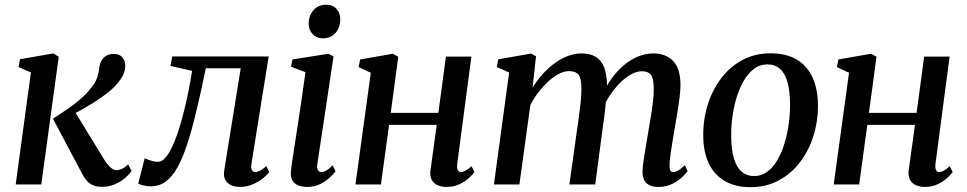

<svg xmlns="http://www.w3.org/2000/svg" viewBox="-20 -782 4098 814"><path d="M46.5 0 111 -474.5 58.5 -498 65 -531 206 -555.5 229 -541.5 155 0ZM411.5 10Q388.5 10 372.5 2.5Q356.5 -5 345.5 -18.8Q334.5 -32.5 326 -49.5L204.5 -279Q237.5 -300 266.5 -320Q295.5 -340 320.5 -361.5Q345.5 -383 365.5 -408.5Q386 -433 392.5 -455Q399 -477 401 -495Q403.5 -515.5 412.5 -528.5Q421.5 -541.5 434.5 -547.5Q447.5 -553.5 461.5 -553.5Q486 -553.5 498.2 -539.5Q510.5 -525.5 511 -505Q511.5 -485.5 503.8 -468Q496 -450.5 482.5 -434.5Q465.5 -412 438.2 -390.2Q411 -368.5 380 -349Q349 -329.5 320.5 -313.8Q292 -298 272 -288L288.5 -323.5L420.5 -107.5Q433.5 -86.5 447.2 -73.5Q461 -60.5 474 -60.5Q484 -60.5 496.2 -65.8Q508.5 -71 523 -85L538 -57.5Q529 -44 511.2 -28.2Q493.5 -12.5 468.2 -1.2Q443 10 411.5 10Z M1046 -87.5Q1043 -67 1048.8 -59.8Q1054.5 -52.5 1061.5 -52.5Q1070.5 -52.5 1082 -58.2Q1093.5 -64 1109 -77.5L1121.5 -52.5Q1114 -41.5 1095.8 -26.8Q1077.5 -12 1052.2 -0.8Q1027 10.5 998 10.5Q963.5 10.5 944.2 -7.5Q925 -25.5 931 -62L1000.5 -492.5H852.5Q831.5 -389.5 812 -308.8Q792.5 -228 773 -168.8Q753.5 -109.5 731.5 -71Q710.5 -33 682.8 -12.5Q655 8 618.5 8Q604 8 587 3.8Q570 -0.5 566 -3.5L593.5 -111Q597 -109 606.2 -105.5Q615.5 -102 627.2 -99Q639 -96 649.5 -96Q665.5 -96 679.8 -111.8Q694 -127.5 706.8 -153.2Q719.5 -179 730.5 -210.2Q741.5 -241.5 750 -273Q761.5 -314.5 770.5 -355.2Q779.5 -396 785.5 -429.5Q791.5 -463 794.5 -481.5L703 -502.5L710 -542.5H1119Z M1282 10.5Q1259.5 10.5 1243 3.2Q1226.5 -4 1218.8 -18.8Q1211 -33.5 1213.5 -56Q1215 -73.5 1220 -106.5Q1225 -139.5 1231.8 -182.8Q1238.5 -226 1246 -275.5Q1253.5 -325 1261 -376.5Q1268.5 -428 1275 -476L1214 -499L1220 -530L1372 -554L1394 -542.5L1325.5 -87.5Q1322.5 -69.5 1327.8 -61Q1333 -52.5 1341.5 -52.5Q1352 -52.5 1363 -58.8Q1374 -65 1390.5 -81L1402.5 -56Q1396 -46.5 1379.8 -30.8Q1363.5 -15 1338.8 -2.2Q1314 10.5 1282 10.5ZM1348.5 -619.5Q1322 -619.5 1305 -637.8Q1288 -656 1288.5 -683.5Q1289.5 -717.5 1309.8 -739.8Q1330 -762 1362.5 -762Q1390.5 -762 1406.5 -744.2Q1422.5 -726.5 1422.5 -700.5Q1422.5 -665.5 1402.5 -642.5Q1382.5 -619.5 1348.5 -619.5Z M1918.5 -87.5Q1916.5 -68.5 1921 -60.5Q1925.5 -52.5 1933 -52.5Q1942 -52.5 1952.8 -58Q1963.5 -63.5 1979 -77.5L1991.5 -52.5Q1985.5 -43.5 1969.5 -28.5Q1953.5 -13.5 1929 -1.5Q1904.5 10.5 1874 10.5Q1852 10.5 1835.2 3Q1818.5 -4.5 1810.2 -20.2Q1802 -36 1805 -59.5L1831.5 -252.5H1629.5L1595 0H1487L1552 -473.5L1500.5 -497.5L1507 -530L1645 -554L1668.5 -541.5L1636.5 -303.5H1838.5L1870.5 -542H1978.5Z M2252.5 -543.5 2238 -410.5Q2255.5 -439.5 2278.8 -465.8Q2302 -492 2329.2 -512.2Q2356.5 -532.5 2386 -544Q2415.5 -555.5 2446 -555.5Q2482 -555.5 2505.8 -541Q2529.5 -526.5 2541.2 -496.5Q2553 -466.5 2553.5 -419Q2553.5 -412.5 2552.8 -404.2Q2552 -396 2551.2 -386.5Q2550.5 -377 2549 -367L2533.5 -380.5Q2551 -419.5 2574.8 -451.5Q2598.5 -483.5 2626.5 -506.8Q2654.5 -530 2686 -542.8Q2717.5 -555.5 2750.5 -555.5Q2802.5 -555.5 2833.8 -523.5Q2865 -491.5 2865 -419.5Q2865 -399.5 2861.2 -369.5Q2857.5 -339.5 2852 -306.5Q2846.5 -273.5 2841.5 -244Q2837 -217.5 2832 -188Q2827 -158.5 2823.2 -131.2Q2819.5 -104 2818.5 -83.5Q2818 -67 2821.8 -59.8Q2825.5 -52.5 2833.5 -52.5Q2844 -52.5 2855.5 -59.2Q2867 -66 2883.5 -81.5L2895.5 -56.5Q2889 -47.5 2872.5 -31.5Q2856 -15.5 2830.2 -2.5Q2804.5 10.5 2771 10.5Q2746.5 10.5 2731.5 2.2Q2716.5 -6 2710.2 -20.5Q2704 -35 2704 -55Q2704.5 -73 2708.5 -101.2Q2712.5 -129.5 2718.2 -161.5Q2724 -193.5 2728.5 -223.5Q2733.5 -252 2739 -285Q2744.5 -318 2748.2 -350Q2752 -382 2751.5 -407.5Q2751.5 -449.5 2739.5 -464.8Q2727.5 -480 2701 -480Q2680.5 -480 2657 -467.5Q2633.5 -455 2610 -432Q2586.5 -409 2566 -378.2Q2545.5 -347.5 2531 -311.5L2551 -378Q2549.5 -356.5 2547 -332.5Q2544.5 -308.5 2541.5 -284.2Q2538.5 -260 2535 -238L2503.5 0H2394L2425 -222Q2429.5 -251.5 2434 -284.8Q2438.5 -318 2441.8 -349.8Q2445 -381.5 2445 -407Q2444.5 -450.5 2432.5 -465.5Q2420.5 -480.5 2391 -480.5Q2372 -480.5 2350 -469.2Q2328 -458 2305.8 -437.8Q2283.5 -417.5 2263.2 -391.5Q2243 -365.5 2228.5 -337L2182 0H2074L2138.5 -474.5L2086.5 -498L2092.5 -530.5L2232 -555Z M3247 -556Q3312.5 -556 3357 -530Q3401.5 -504 3424.5 -454.2Q3447.5 -404.5 3448 -333.5Q3448 -266.5 3428.2 -204.5Q3408.5 -142.5 3371.2 -93.8Q3334 -45 3281 -16.8Q3228 11.5 3162 11.5Q3097.5 11.5 3052.8 -14.5Q3008 -40.5 2984.8 -89.8Q2961.5 -139 2961.5 -208.5Q2961 -276.5 2980.8 -339Q3000.5 -401.5 3037.8 -450.5Q3075 -499.5 3128 -527.8Q3181 -556 3247 -556ZM3233.5 -509Q3201.5 -509 3176.8 -490.2Q3152 -471.5 3133.5 -440Q3115 -408.5 3103 -369Q3091 -329.5 3085.2 -287.5Q3079.5 -245.5 3080 -206Q3080 -147.5 3091.5 -109.8Q3103 -72 3124.8 -53.8Q3146.5 -35.5 3177 -35.5Q3208.5 -35.5 3233.2 -54Q3258 -72.5 3276.2 -104Q3294.5 -135.5 3306.2 -175Q3318 -214.5 3323.8 -256.2Q3329.5 -298 3329.5 -337Q3329.5 -394 3319 -432.2Q3308.5 -470.5 3287.2 -489.8Q3266 -509 3233.5 -509Z M3946 -87.5Q3944 -68.5 3948.5 -60.5Q3953 -52.5 3960.5 -52.5Q3969.5 -52.5 3980.2 -58Q3991 -63.5 4006.5 -77.5L4019 -52.5Q4013 -43.5 3997 -28.5Q3981 -13.5 3956.5 -1.5Q3932 10.5 3901.5 10.5Q3879.5 10.5 3862.8 3Q3846 -4.5 3837.8 -20.2Q3829.5 -36 3832.5 -59.5L3859 -252.5H3657L3622.5 0H3514.5L3579.5 -473.5L3528 -497.5L3534.5 -530L3672.5 -554L3696 -541.5L3664 -303.5H3866L3898 -542H4006Z"/></svg>

Font: Merriweather 48pt Medium
Style: Italic
Weight: 500
Italic angle: -7.8°
Version: Version 2.101